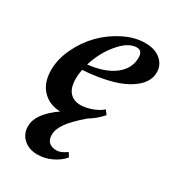

<svg xmlns="http://www.w3.org/2000/svg" viewBox="-166 -537 774 859"><g transform="rotate(30 220.5 -108.0)"><path d="M160.6 229Q117.7 229 89.8 204.3Q62 179.7 62 139.2Q62 75.2 153.8 11.2Q95.7 9.3 60.8 -28.1Q25.9 -65.4 25.9 -130.4Q25.9 -186 53.2 -243.7Q80.6 -301.3 123.3 -345Q166 -388.7 221.9 -416.7Q277.8 -444.8 331.5 -444.8Q381.8 -444.8 411.4 -419.7Q440.9 -394.5 440.9 -356.4Q440.9 -311.5 401.4 -277.1Q361.8 -242.7 296.1 -223.6Q230.5 -204.6 145.5 -199.2Q140.6 -172.4 140.6 -152.3Q140.6 -105.5 160.9 -82.3Q181.2 -59.1 217.3 -59.1Q241.2 -59.1 272.2 -69.3Q303.2 -79.6 326.2 -99.1L341.8 -78.6Q313.5 -45.4 274.4 -22Q222.7 22 198 55.7Q173.3 89.4 173.3 120.1Q173.3 144.5 187 157.5Q200.7 170.4 226.1 170.4Q248 170.4 277.8 148.9L290.5 169.9Q268.1 196.3 233.4 212.6Q198.7 229 160.6 229ZM308.6 -408.7Q265.1 -408.7 220 -355.5Q174.8 -302.2 153.3 -231.4Q239.3 -240.7 288.3 -278.3Q337.4 -315.9 337.4 -372.1Q337.4 -408.7 308.6 -408.7Z"/></g></svg>

Font: Elstob
Style: Bold Italic
Weight: 700
Italic angle: -20°
Designer: Peter S. Baker
Version: Version 1.015